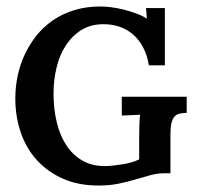

<svg xmlns="http://www.w3.org/2000/svg" viewBox="-20 -556 604 588"><path d="M502 -25.4H483.9Q461.9 -25.4 440.7 -19.5Q419.4 -13.7 395.5 -6.6Q371.6 0.5 344 6.3Q316.4 12.2 281.7 12.2Q220.7 12.2 173.3 -8.5Q126 -29.3 93.3 -65.2Q60.5 -101.1 43.7 -149.9Q26.9 -198.7 26.9 -254.4Q26.9 -288.6 33.9 -322.8Q41 -356.9 55.4 -388.2Q69.8 -419.4 91.3 -446.5Q112.8 -473.6 141.8 -493.7Q170.9 -513.7 207.3 -524.9Q243.7 -536.1 287.1 -536.1Q301.8 -536.1 320.1 -533.9Q338.4 -531.7 357.7 -526.9Q377 -522 395.5 -515.4Q414.1 -508.8 428.7 -499.5H429.7L427.2 -531.2H484.9V-356H436Q430.7 -387.7 418.2 -411.1Q405.8 -434.6 387.5 -450.4Q369.1 -466.3 346.2 -474.1Q323.2 -481.9 296.9 -481.9Q257.8 -481.9 229 -463.9Q200.2 -445.8 181.2 -416.3Q162.1 -386.7 153.1 -348.6Q144 -310.5 144 -270Q144 -221.2 154.1 -180.4Q164.1 -139.6 183.8 -110.1Q203.6 -80.6 232.7 -64Q261.7 -47.4 300.3 -47.4Q311 -47.4 325 -48.8Q338.9 -50.3 353.5 -52.5Q368.2 -54.7 381.8 -58.6Q395.5 -62.5 406.2 -67.9V-137.2Q406.2 -147.5 406.5 -157.2Q406.7 -167 407 -176Q407.2 -185.1 407.7 -192.4Q408.2 -199.7 409.2 -204.6L353 -202.1V-259.8H551.8V-210.4Q539.1 -210 529.5 -207.8Q520 -205.6 514.2 -198.7Q508.3 -191.9 505.1 -179.2Q502 -166.5 502 -145.5Z"/></svg>

Font: Parastoo Print
Style: Print-Bold
Weight: 700
Foundry: Saber Rastikerdar (saber.rastikerdar@gmail.com)
Version: Version 1.0.0-alpha3